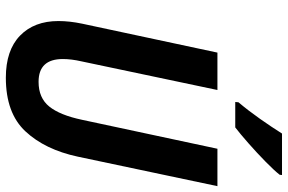

<svg xmlns="http://www.w3.org/2000/svg" viewBox="-184 -791 985 657"><g transform="rotate(90 308.5 -462.5)"><path d="M416 -775Q437 -791 470 -820Q503 -849 533.5 -879Q564 -909 578 -927L579 -935H437Q415 -900 386.5 -859.5Q358 -819 330 -786L329 -775ZM516 -236 617 -714H489L390 -251Q374 -175 344.5 -138.5Q315 -102 260 -102Q182 -102 182 -185Q182 -214 190 -249L288 -714H160L61 -251Q52 -208 52 -170Q52 -87 102 -38.5Q152 10 246 10Q367 10 429.5 -57Q492 -124 516 -236Z"/></g></svg>

Font: Noto Sans UI SemiCondensed
Style: Bold Italic
Weight: 700
Width: 4
Designer: Monotype Design Team
Foundry: Monotype Imaging Inc.
Version: 1.001